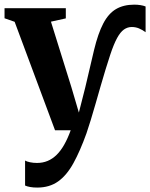

<svg xmlns="http://www.w3.org/2000/svg" viewBox="-24 -574 662 846"><path d="M140 252.5Q122.5 252.5 108.8 250Q95 247.5 86.5 243.5V133.5Q94 138 108.5 141Q123 144 139 144Q164.5 144 186 135Q207.5 126 225.8 108Q244 90 259.2 63Q274.5 36 287.5 0H218.5L40.5 -478L-4 -493.5V-538H266V-493L200.5 -478.5L290.5 -190L323.5 -78L351.5 -188L390.5 -354Q408 -426.5 431 -470.5Q454 -514.5 487.2 -534Q520.5 -553.5 567.5 -553.5Q581.5 -553.5 594.5 -551.5Q607.5 -549.5 617.5 -545.5V-432Q602.5 -443 588 -449Q573.5 -455 556.5 -455Q538 -455 522.2 -444Q506.5 -433 492 -406.5Q477.5 -380 462 -333.5Q452 -303.5 441 -267.5Q430 -231.5 418.8 -192.5Q407.5 -153.5 396.8 -115.8Q386 -78 375.8 -44.8Q365.5 -11.5 357 13.5Q329 91.5 299.5 145Q270 198.5 232 225.5Q194 252.5 140 252.5Z"/></svg>

Font: Merriweather 60pt
Style: Bold
Weight: 700
Version: Version 2.100